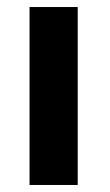

<svg xmlns="http://www.w3.org/2000/svg" viewBox="-20 -526 313 546"><path d="M64 0V-506H201V0Z"/></svg>

Font: LilGrotesk Bold
Style: Regular
Weight: 700
Designer: BSozoo
Foundry: BSozoo
Version: Version 1.001;PS 001.001;hotconv 1.0.70;makeotf.lib2.5.58329